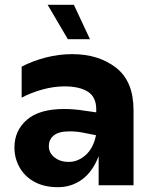

<svg xmlns="http://www.w3.org/2000/svg" viewBox="-20 -770 641 798"><path d="M390 -121Q365 -56 321 -24Q277 8 221 8Q164 8 123.5 -14Q83 -36 61.5 -74Q40 -112 40 -157Q40 -227 91.5 -272Q143 -317 247 -317Q288 -317 331 -310L380 -303V-315Q380 -367 345 -389Q310 -411 248 -411Q204 -411 156.5 -398Q109 -385 70 -364V-493Q116 -517 170.5 -531Q225 -545 280 -545Q390 -545 462.5 -488.5Q535 -432 535 -312V0H390ZM265 -97Q304 -97 336 -125.5Q368 -154 379 -208L323 -219Q298 -224 269 -224Q225 -224 204 -207.5Q183 -191 183 -162Q183 -134 207 -115.5Q231 -97 265 -97ZM262 -607 178 -750H287L354 -607Z"/></svg>

Font: Chess Sans
Style: Bold
Weight: 700
Designer: Wolf Bōese
Foundry: Wolf Bōese
Version: Version 7.223